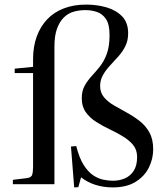

<svg xmlns="http://www.w3.org/2000/svg" viewBox="-20 -802 720 836"><path d="M303 14 289 -164 312 -166Q325 -114 344.5 -83.5Q364 -53 386 -38.5Q408 -24 430.5 -19.5Q453 -15 472 -15Q499 -15 523 -25Q547 -35 562 -58Q577 -81 577 -118Q577 -150 559.5 -171Q542 -192 514.5 -208.5Q487 -225 456.5 -239.5Q426 -254 398.5 -271.5Q371 -289 353.5 -313.5Q336 -338 336 -374Q336 -406 348.5 -428.5Q361 -451 379 -470.5Q397 -490 415 -512.5Q433 -535 445 -567.5Q457 -600 457 -649Q457 -696 441.5 -719Q426 -742 402 -750Q378 -758 352 -758Q325 -758 300.5 -751Q276 -744 257.5 -725.5Q239 -707 228 -676.5Q217 -646 217 -599V0H36V-19L94 -26Q116 -28 120 -41Q124 -54 124 -76V-484H44V-503L124 -511V-545Q124 -599 140 -643Q156 -687 185.5 -718Q215 -749 258 -765.5Q301 -782 355 -782Q402 -782 443.5 -770Q485 -758 511.5 -731Q538 -704 538 -657Q538 -626 526 -601.5Q514 -577 495.5 -556.5Q477 -536 458.5 -516Q440 -496 428 -474.5Q416 -453 416 -427Q416 -399 432.5 -379Q449 -359 475.5 -343.5Q502 -328 531.5 -312Q561 -296 587.5 -275.5Q614 -255 630.5 -225.5Q647 -196 647 -152Q647 -110 628 -72Q609 -34 570 -10Q531 14 471 14Q430 14 394.5 2.5Q359 -9 333 -30L321 13Z"/></svg>

Font: Literata 60pt
Style: Regular
Weight: 400
Designer: Latin by Veronika Burian and Jose Scaglione. Greek by Irene Vlachou. Cyrillic by Vera Evstafieva.
Foundry: TypeTogether
Version: Version 3.002